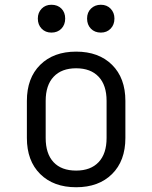

<svg xmlns="http://www.w3.org/2000/svg" viewBox="-20 -777 640 807"><path d="M93 -197V-353Q93 -449 149 -504.5Q205 -560 300 -560Q395 -560 451 -504.5Q507 -449 507 -353V-197Q507 -101 451 -45.5Q395 10 300 10Q205 10 149 -45.5Q93 -101 93 -197ZM428 -197V-353Q428 -419 394.5 -454.5Q361 -490 300 -490Q239 -490 205.5 -454.5Q172 -419 172 -353V-197Q172 -131 205 -95.5Q238 -60 300 -60Q361 -60 394.5 -95.5Q428 -131 428 -197ZM139 -699Q139 -724 155 -740.5Q171 -757 196 -757Q222 -757 238 -741Q254 -725 254 -699Q254 -673 238 -656.5Q222 -640 196 -640Q171 -640 155 -656.5Q139 -673 139 -699ZM346 -699Q346 -725 362.5 -741Q379 -757 404 -757Q429 -757 445 -740.5Q461 -724 461 -699Q461 -673 445 -656.5Q429 -640 404 -640Q378 -640 362 -656.5Q346 -673 346 -699Z"/></svg>

Font: JetBrains Mono Semi Light
Style: Regular
Weight: 350
Monospace: yes
Designer: Philipp Nurullin, Konstantin Bulenkov
Foundry: JetBrains
Version: 2.002